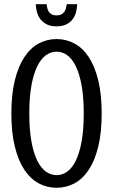

<svg xmlns="http://www.w3.org/2000/svg" viewBox="-20 -866 529 899"><path d="M456.1 -335Q456.1 -244.6 439.9 -179Q423.8 -113.3 395.3 -70.6Q366.7 -27.8 328.1 -7.3Q289.6 13.2 245.1 13.2Q200.2 13.2 161.6 -7.3Q123 -27.8 94.5 -70.6Q65.9 -113.3 49.6 -179Q33.2 -244.6 33.2 -335Q33.2 -424.8 49.6 -490.5Q65.9 -556.2 94.5 -599.1Q123 -642.1 161.6 -662.6Q200.2 -683.1 245.1 -683.1Q289.6 -683.1 328.1 -662.6Q366.7 -642.1 395.3 -599.1Q423.8 -556.2 439.9 -490.5Q456.1 -424.8 456.1 -335ZM372.1 -335Q372.1 -410.2 362.3 -464.8Q352.5 -519.5 335.4 -554.9Q318.4 -590.3 295.2 -607.2Q272 -624 245.1 -624Q217.8 -624 194.6 -607.2Q171.4 -590.3 154.1 -554.9Q136.7 -519.5 127 -464.8Q117.2 -410.2 117.2 -335Q117.2 -259.3 127 -204.6Q136.7 -149.9 154.1 -114.7Q171.4 -79.6 194.6 -62.7Q217.8 -45.9 245.1 -45.9Q272 -45.9 295.2 -62.7Q318.4 -79.6 335.4 -114.7Q352.5 -149.9 362.3 -204.6Q372.1 -259.3 372.1 -335ZM341.3 -846.2Q340.8 -828.1 336.2 -809.6Q331.5 -791 320.3 -776.1Q309.1 -761.2 290.8 -752Q272.5 -742.7 244.6 -742.7Q217.3 -742.7 199 -752Q180.7 -761.2 169.4 -776.1Q158.2 -791 153.1 -809.6Q147.9 -828.1 147.5 -846.2H198.2Q199.2 -837.4 201.4 -828.1Q203.6 -818.8 208.5 -811.3Q213.4 -803.7 221.9 -798.8Q230.5 -793.9 244.6 -793.9Q258.8 -793.9 267.6 -798.8Q276.4 -803.7 281.5 -811.3Q286.6 -818.8 289.1 -828.1Q291.5 -837.4 292.5 -846.2H341.3Z"/></svg>

Font: Crushed
Style: Regular
Weight: 400
Width: 3
Designer: Astigmatic (AOETI)
Foundry: Astigmatic (AOETI)
Version: Version 001.000